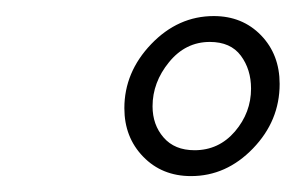

<svg xmlns="http://www.w3.org/2000/svg" viewBox="-20 -645 368 239"><path d="M222.2 -458Q252.4 -458 272.5 -481.4Q292.5 -504.9 292.5 -534.7Q292.5 -558.6 279.8 -575.7Q267.1 -592.8 241.2 -592.8Q210.9 -592.8 190.4 -567.6Q169.9 -542.5 169.9 -512.7Q169.9 -489.7 183.6 -473.9Q197.3 -458 222.2 -458ZM134.8 -510.3Q134.8 -555.2 168.2 -590.1Q201.7 -625 246.1 -625Q281.7 -625 304.9 -601.1Q328.1 -577.1 328.1 -540.5Q328.1 -494.6 294.9 -460.2Q261.7 -425.8 217.8 -425.8Q181.6 -425.8 158.2 -450Q134.8 -474.1 134.8 -510.3Z"/></svg>

Font: Linux Libertine G
Style: Bold Italic
Weight: 700
Italic angle: -11.5°
Designer: Philipp H. Poll
Foundry: Philipp H. Poll
Version: Version 4.1.0